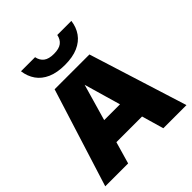

<svg xmlns="http://www.w3.org/2000/svg" viewBox="-215 -948 1094 1094"><g transform="rotate(-45 332.0 -401.5)"><path d="M5 0 192 -595H472.5L659.5 0H473L322.5 -521.5H339.5L189.5 0ZM164 -133 203.5 -271H459.5L499 -133ZM332 -651Q269 -651 226 -670Q183 -689 159 -723.2Q135 -757.5 129 -803H242.5Q248.5 -772.5 269.8 -756.2Q291 -740 332 -740Q373.5 -740 394.5 -756.2Q415.5 -772.5 421.5 -803H535Q529 -757 505 -723Q481 -689 438 -670Q395 -651 332 -651Z"/></g></svg>

Font: Encode Sans SC ExtraBold
Style: Regular
Weight: 800
Version: Version 3.002